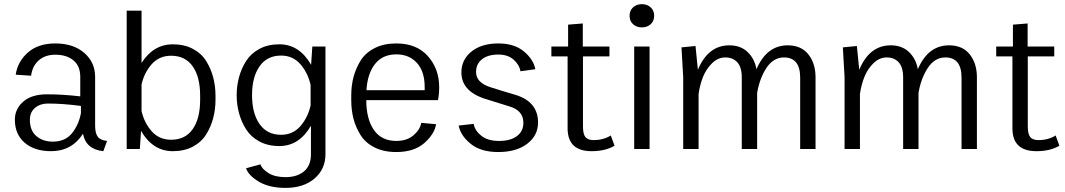

<svg xmlns="http://www.w3.org/2000/svg" viewBox="-20 -727 5198 937"><path d="M52.5 -143.3Q52.5 -195 93.3 -230.8Q134.2 -266.7 209.2 -266.7Q286.7 -266.7 371.7 -256.7V-351.7Q371.7 -405 338.3 -432.5Q305 -460 250 -460Q200.8 -460 169.6 -432.9Q138.3 -405.8 131.7 -357.5L56.7 -362.5Q65.8 -425.8 115.8 -470.4Q165.8 -515 250 -515Q337.5 -515 390.8 -469.2Q444.2 -423.3 444.2 -351.7V-114.2Q444.2 -76.7 457.1 -59.6Q470 -42.5 502.5 -39.2L484.2 10.8Q399.2 1.7 385 -74.2Q330 10.8 229.2 10.8Q148.3 10.8 100.4 -30.4Q52.5 -71.7 52.5 -143.3ZM375 -210Q287.5 -221.7 213.3 -221.7Q175.8 -221.7 150.8 -200.4Q125.8 -179.2 125.8 -142.5Q125.8 -90 157.5 -62.9Q189.2 -35.8 237.5 -35.8Q298.3 -35.8 331.2 -76.7Q364.2 -117.5 375 -175Z M1031.7 -260V-240Q1031.7 -193.3 1020.4 -150.4Q1009.2 -107.5 985.8 -70.4Q962.5 -33.3 920.8 -11.2Q879.2 10.8 823.3 10.8Q725.8 10.8 668.3 -88.3L662.5 0H598.3V-675H670.8V-420Q729.2 -510.8 823.3 -510.8Q879.2 -510.8 920.8 -488.8Q962.5 -466.7 985.8 -429.6Q1009.2 -392.5 1020.4 -349.6Q1031.7 -306.7 1031.7 -260ZM670.8 -315V-185Q684.2 -126.7 720.8 -85.8Q757.5 -45 815 -45Q884.2 -45 920.4 -96.7Q956.7 -148.3 956.7 -240V-260Q956.7 -351.7 920.4 -403.3Q884.2 -455 815 -455Q757.5 -455 720.8 -414.2Q684.2 -373.3 670.8 -315Z M1343.3 -510.8Q1440.8 -510.8 1498.3 -410.8L1504.2 -500H1568.3V25.8Q1568.3 98.3 1515 144.2Q1461.7 190 1373.3 190Q1294.2 190 1243.3 159.6Q1192.5 129.2 1180.8 94.2L1250.8 75Q1258.3 97.5 1290 117.5Q1321.7 137.5 1373.3 137.5Q1430 137.5 1463.8 109.2Q1497.5 80.8 1497.5 25.8V-113.3Q1440 -14.2 1343.3 -14.2Q1287.5 -14.2 1245.8 -36.7Q1204.2 -59.2 1180.8 -96.2Q1157.5 -133.3 1146.3 -175.4Q1135 -217.5 1135 -262.5Q1135 -307.5 1146.3 -349.6Q1157.5 -391.7 1180.8 -428.8Q1204.2 -465.8 1245.8 -488.3Q1287.5 -510.8 1343.3 -510.8ZM1495.8 -312.5Q1482.5 -371.7 1445.8 -413.8Q1409.2 -455.8 1351.7 -455.8Q1283.3 -455.8 1246.7 -403.3Q1210 -350.8 1210 -262.5Q1210 -174.2 1246.7 -121.7Q1283.3 -69.2 1351.7 -69.2Q1409.2 -69.2 1445.8 -111.2Q1482.5 -153.3 1495.8 -212.5Z M1694.2 -238.3V-261.7Q1694.2 -309.2 1705.4 -351.7Q1716.7 -394.2 1740.4 -432.1Q1764.2 -470 1808.8 -492.5Q1853.3 -515 1914.2 -515Q2013.3 -515 2068.3 -452.9Q2123.3 -390.8 2123.3 -301.7Q2123.3 -267.5 2117.5 -238.3H1767.5Q1767.5 -146.7 1804.6 -92.9Q1841.7 -39.2 1914.2 -39.2Q1965.8 -39.2 1997.9 -66.7Q2030 -94.2 2035.8 -127.5L2108.3 -120.8Q2100 -71.7 2050 -28.3Q2000 15 1914.2 15Q1852.5 15 1807.9 -7.5Q1763.3 -30 1739.6 -67.9Q1715.8 -105.8 1705 -147.9Q1694.2 -190 1694.2 -238.3ZM1768.3 -286.7H2052.5V-302.5Q2052.5 -378.3 2014.6 -420Q1976.7 -461.7 1914.2 -461.7Q1847.5 -461.7 1810.4 -415Q1773.3 -368.3 1768.3 -286.7Z M2218.3 -114.2 2291.7 -122.5Q2297.5 -89.2 2329.2 -64.2Q2360.8 -39.2 2415 -39.2Q2471.7 -39.2 2502.9 -62.9Q2534.2 -86.7 2534.2 -127.5Q2534.2 -187.5 2466.7 -207.5Q2340 -246.7 2338.3 -247.5Q2231.7 -285.8 2231.7 -373.3Q2231.7 -435.8 2280.8 -475.4Q2330 -515 2411.7 -515Q2490.8 -515 2537.5 -475.4Q2584.2 -435.8 2592.5 -389.2L2520 -379.2Q2514.2 -411.7 2486.2 -436.2Q2458.3 -460.8 2411.7 -460.8Q2361.7 -460.8 2332.5 -437.9Q2303.3 -415 2303.3 -375.8Q2303.3 -325 2370 -302.5Q2415.8 -287.5 2495 -264.2Q2605.8 -230.8 2605.8 -129.2Q2605.8 -65.8 2552.9 -25.4Q2500 15 2411.7 15Q2325.8 15 2276.7 -25.4Q2227.5 -65.8 2218.3 -114.2Z M2670.8 -451.7V-500H2752.5V-606.7L2824.2 -612.5V-500H2954.2V-451.7H2825V-110.8Q2825 -72.5 2837.1 -57.9Q2849.2 -43.3 2876.7 -43.3Q2925 -43.3 2960.8 -65.8L2979.2 -15.8Q2934.2 10.8 2867.5 10.8Q2750 10.8 2750 -100.8V-451.7Z M3075 0V-500H3150V0ZM3069.6 -691.2Q3086.7 -706.7 3112.5 -706.7Q3138.3 -706.7 3155.4 -691.2Q3172.5 -675.8 3172.5 -650Q3172.5 -624.2 3155.4 -608.8Q3138.3 -593.3 3112.5 -593.3Q3086.7 -593.3 3069.6 -608.8Q3052.5 -624.2 3052.5 -650Q3052.5 -675.8 3069.6 -691.2Z M3305.8 -495.8 3374.2 -502.5 3385.8 -386.7Q3435.8 -505.8 3539.2 -505.8Q3594.2 -505.8 3628.3 -473.3Q3662.5 -440.8 3671.7 -389.2Q3721.7 -505.8 3824.2 -505.8Q3890 -505.8 3925 -461.7Q3960 -417.5 3960 -350V0H3885V-348.3Q3885 -446.7 3805.8 -446.7Q3754.2 -446.7 3720.4 -395.4Q3686.7 -344.2 3675 -273.3V0H3600V-348.3Q3600 -399.2 3578.3 -422.9Q3556.7 -446.7 3520 -446.7Q3484.2 -446.7 3455.4 -418.8Q3426.7 -390.8 3411.2 -352.5Q3395.8 -314.2 3389.2 -268.3V0H3314.2V-350Z M4093.3 -495.8 4161.7 -502.5 4173.3 -386.7Q4223.3 -505.8 4326.7 -505.8Q4381.7 -505.8 4415.8 -473.3Q4450 -440.8 4459.2 -389.2Q4509.2 -505.8 4611.7 -505.8Q4677.5 -505.8 4712.5 -461.7Q4747.5 -417.5 4747.5 -350V0H4672.5V-348.3Q4672.5 -446.7 4593.3 -446.7Q4541.7 -446.7 4507.9 -395.4Q4474.2 -344.2 4462.5 -273.3V0H4387.5V-348.3Q4387.5 -399.2 4365.8 -422.9Q4344.2 -446.7 4307.5 -446.7Q4271.7 -446.7 4242.9 -418.8Q4214.2 -390.8 4198.8 -352.5Q4183.3 -314.2 4176.7 -268.3V0H4101.7V-350Z M4841.7 -451.7V-500H4923.3V-606.7L4995 -612.5V-500H5125V-451.7H4995.8V-110.8Q4995.8 -72.5 5007.9 -57.9Q5020 -43.3 5047.5 -43.3Q5095.8 -43.3 5131.7 -65.8L5150 -15.8Q5105 10.8 5038.3 10.8Q4920.8 10.8 4920.8 -100.8V-451.7Z"/></svg>

Font: Boon
Style: Regular
Weight: 400
Designer: Sungsit Sawaiwan
Foundry: FontUni
Version: Version 3.0